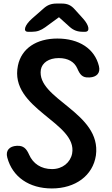

<svg xmlns="http://www.w3.org/2000/svg" viewBox="-20 -1013 630 1081"><path d="M76 -192H74C34 -190 10 -166 21 -126C50 -17 144 48 272 48C404 48 503 -24 520 -138C553 -381 184 -454 210 -621C217 -659 254 -686 311 -686C364 -686 399 -664 415 -628C430 -593 444 -575 480 -577H485C523 -579 547 -601 537 -641C513 -739 425 -796 303 -796C186 -796 101 -741 81 -644C30 -399 419 -324 386 -148C376 -98 332 -61 273 -61C211 -61 166 -92 144 -142C129 -176 112 -194 76 -192ZM138 -834H160C189 -834 210 -842 234 -859L312 -916L372 -862C394 -842 417 -834 447 -834H459C488 -834 483 -869 448 -908L401 -960C380 -984 359 -993 328 -993H299C269 -993 247 -985 225 -965L160 -908C119 -872 107 -834 138 -834Z"/></svg>

Font: 寒蝉团圆体 Round
Style: Regular
Weight: 500
Designer: 寒蝉字型
Version: Version 2.700;Glyphs 3.1.1 (3135)